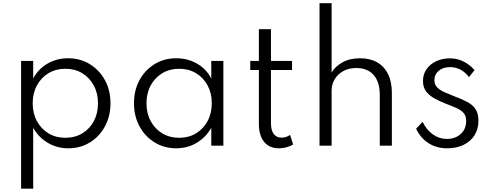

<svg xmlns="http://www.w3.org/2000/svg" viewBox="-20 -880 2976 1160"><path d="M107.5 260V-512H180.5V-406Q211.5 -463.5 267.2 -495.8Q323 -528 391 -528Q464.5 -528 522.5 -492.5Q580.5 -457 614 -395.8Q647.5 -334.5 647.5 -256Q647.5 -178.5 614.2 -116.8Q581 -55 523.2 -19.5Q465.5 16 392 16Q325 16 269 -17Q213 -50 180.5 -108V260ZM375 -47.5Q432.5 -47.5 477 -74.2Q521.5 -101 546.8 -148Q572 -195 572 -255.5Q572 -316.5 546.5 -363.8Q521 -411 476.8 -437.8Q432.5 -464.5 375 -464.5Q317.5 -464.5 273 -437.8Q228.5 -411 203 -364Q177.5 -317 177.5 -256Q177.5 -195.5 203 -148.2Q228.5 -101 273.2 -74.2Q318 -47.5 375 -47.5Z M1044.5 16Q972.5 16 914.8 -19.2Q857 -54.5 823.2 -116Q789.5 -177.5 789.5 -256.5Q789.5 -334.5 822.8 -395.8Q856 -457 913.8 -492.5Q971.5 -528 1044.5 -528Q1114 -528 1170.5 -495.5Q1227 -463 1256.5 -405.5V-512H1329.5V0H1256.5V-108Q1223.5 -50 1168 -17Q1112.5 16 1044.5 16ZM1062.5 -47.5Q1120 -47.5 1164.2 -74.2Q1208.5 -101 1234 -148.2Q1259.5 -195.5 1259.5 -256Q1259.5 -317 1234.2 -364Q1209 -411 1164.5 -437.8Q1120 -464.5 1062.5 -464.5Q1005 -464.5 960.5 -437.8Q916 -411 890.5 -364Q865 -317 865 -256Q865 -195.5 890.5 -148.2Q916 -101 960.5 -74.2Q1005 -47.5 1062.5 -47.5Z M1665 16Q1607.5 16 1575.8 -22.8Q1544 -61.5 1544 -132V-457H1492V-512H1544V-703.5H1617V-512H1744.5V-457H1617V-136Q1617 -93.5 1633.5 -71Q1650 -48.5 1680.5 -48.5Q1710 -48.5 1732.5 -65L1751 -7Q1734 3.5 1711 9.8Q1688 16 1665 16Z M1910.5 0V-860.5H1983.5V-442Q2004.5 -478 2048.5 -503Q2092.5 -528 2156 -528Q2215.5 -528 2258.5 -503.5Q2301.5 -479 2324.5 -432.2Q2347.5 -385.5 2347.5 -319.5V0H2274.5V-305.5Q2274.5 -385 2237.5 -427Q2200.5 -469 2133 -469Q2086 -469 2052.8 -450Q2019.5 -431 2001.5 -400.2Q1983.5 -369.5 1983.5 -333.5V0Z M2681.5 16Q2618 16 2569.5 -14.8Q2521 -45.5 2494 -102L2533 -144Q2557 -95 2595.5 -67.8Q2634 -40.5 2681 -40.5Q2712.5 -40.5 2738.8 -53.5Q2765 -66.5 2780.8 -90.8Q2796.5 -115 2796.5 -148.5Q2796.5 -179 2781.8 -196.5Q2767 -214 2738.8 -226.8Q2710.5 -239.5 2668.5 -255.5Q2636 -268.5 2605.5 -285Q2575 -301.5 2555.2 -326.8Q2535.5 -352 2535.5 -391Q2535.5 -430.5 2556.5 -461.2Q2577.5 -492 2614.5 -509.8Q2651.5 -527.5 2698.5 -527.5Q2741.5 -527.5 2779.2 -509Q2817 -490.5 2847 -456.5L2813.5 -414Q2767.5 -474.5 2699 -474.5Q2657 -474.5 2630.8 -452.5Q2604.5 -430.5 2604.5 -395Q2604.5 -369.5 2621 -352.5Q2637.5 -335.5 2664.2 -323.5Q2691 -311.5 2722 -299.5Q2767 -282.5 2800.2 -265.5Q2833.5 -248.5 2852 -222.2Q2870.5 -196 2870.5 -151Q2870.5 -99.5 2846.5 -62Q2822.5 -24.5 2779.8 -4.2Q2737 16 2681.5 16Z"/></svg>

Font: Spartan Thin
Style: Regular
Weight: 400
Version: Version 1.004